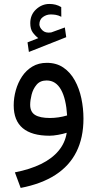

<svg xmlns="http://www.w3.org/2000/svg" viewBox="-20 -675 484 957"><path d="M170.9 -484.9 117.2 -463.9 124 -416 310.1 -489.7 303.2 -538.1 238.8 -514.6Q237.3 -514.2 236.1 -513.7Q234.9 -513.2 233.9 -513.2Q206.5 -509.3 191.7 -523.7Q176.8 -538.1 176.3 -553.2Q176.3 -577.6 194.1 -590.3Q211.9 -603 232.9 -603Q244.1 -603 257.3 -601.1Q270.5 -599.1 285.6 -591.3L285.2 -639.6Q271.5 -647.9 257.1 -651.6Q242.7 -655.3 226.1 -655.3Q189 -655.3 159.9 -628.4Q130.9 -601.6 130.9 -559.6Q130.9 -530.8 142.6 -514.2Q154.3 -497.6 170.9 -484.9ZM396 -83.5Q396 -135.3 385.5 -184.8Q375 -234.4 352.8 -274.4Q330.6 -314.5 296.1 -338.1Q261.7 -361.8 213.4 -361.8Q172.4 -361.8 141.4 -343.3Q110.4 -324.7 89.8 -293.7Q69.3 -262.7 58.8 -225.1Q48.3 -187.5 48.3 -149.9Q48.3 -73.7 93.5 -36.1Q138.7 1.5 226.6 1.5Q245.1 1.5 269.5 -2.9Q293.9 -7.3 312.5 -13.2Q304.7 37.1 272 76.4Q239.3 115.7 184.3 142.6Q129.4 169.4 54.2 184.1L83 261.7Q187 241.7 256.6 196.5Q326.2 151.4 361.1 81.3Q396 11.2 396 -83.5ZM229 -86.9Q179.2 -86.9 154.8 -102.1Q130.4 -117.2 130.4 -152.8Q130.4 -174.8 137.5 -203.1Q144.5 -231.4 162.4 -252.7Q180.2 -273.9 212.4 -273.9Q235.8 -273.9 253.7 -262.2Q271.5 -250.5 284.2 -227.8Q296.9 -205.1 304.4 -172.9Q312 -140.6 314.5 -99.6Q293.5 -93.3 271.5 -90.1Q249.5 -86.9 229 -86.9Z"/></svg>

Font: Vazirmatn RD NL
Style: Regular
Weight: 400
Designer: Saber Rastikerdar
Foundry: Saber Rastikerdar
Version: Version 32.101